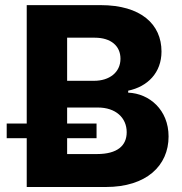

<svg xmlns="http://www.w3.org/2000/svg" viewBox="-20 -748 729 768"><path d="M86.9 0H403.3C565.9 0 654.3 -85.4 654.3 -202.1C654.3 -308.6 577.6 -374 492.7 -377.4V-385.3C570.3 -401.4 626 -457 626 -542C626 -650.9 543.9 -727.5 382.3 -727.5H86.9V-253.9H6.8V-195.3H86.9ZM367.7 -131.8H248.5V-195.3H366.2V-253.9H248.5V-317.9H371.6C442.4 -317.9 486.8 -277.3 486.8 -219.2C486.8 -165.5 449.7 -131.8 367.7 -131.8ZM356.4 -424.8H248.5V-597.2H359.4C423.8 -597.2 461.9 -564 461.9 -513.2C461.9 -458 417 -424.8 356.4 -424.8Z"/></svg>

Font: Raveo
Style: Bold
Weight: 700
Designer: Jakub Foglar, Rasmus Andersson (Inter)
Foundry: Jakubfoglar.com
Version: Version 1.100;Glyphs 3.2.3 (3260)